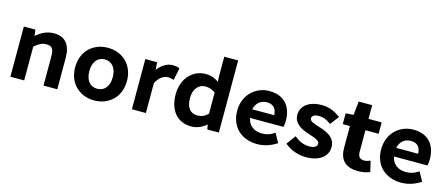

<svg xmlns="http://www.w3.org/2000/svg" viewBox="-47 -1254 4236 1815"><g transform="rotate(15 2071.0 -347.0)"><path d="M208 -331C249 -365 279 -384 322 -384C375 -384 397 -363 397 -288V0H532V-306C532 -428 482 -503 367 -503C294 -503 242 -472 194 -432L186 -491H73V0H208Z M1148 -245C1148 -408 1033 -503 894 -503C756 -503 641 -408 641 -245C641 -83 756 12 894 12C1033 12 1148 -83 1148 -245ZM1009 -245C1009 -156 964 -102 894 -102C824 -102 780 -155 780 -245C780 -335 824 -389 894 -389C964 -389 1009 -335 1009 -245Z M1399 -292C1430 -356 1478 -381 1513 -381C1534 -381 1545 -378 1562 -373L1572 -371L1596 -489L1588 -493C1571 -500 1553 -503 1528 -503C1478 -503 1424 -473 1383 -419L1377 -491H1262V0H1399Z M1992 -46 2000 0H2113V-706H1977V-518L1980 -461C1945 -486 1906 -503 1851 -503C1729 -503 1625 -403 1625 -245C1625 -86 1708 12 1845 12C1902 12 1951 -12 1992 -46ZM1977 -355V-148C1945 -117 1913 -103 1875 -103C1806 -103 1765 -149 1765 -246C1765 -339 1817 -388 1878 -388C1911 -388 1942 -380 1977 -355Z M2672 -43 2681 -47 2632 -137 2622 -131C2587 -108 2552 -97 2508 -97C2431 -97 2376 -136 2362 -210H2689L2691 -218C2694 -230 2696 -250 2696 -272C2696 -407 2624 -503 2475 -503C2343 -503 2227 -404 2227 -245C2227 -84 2337 12 2491 12C2561 12 2624 -12 2672 -43ZM2576 -294H2361C2375 -360 2422 -394 2478 -394C2541 -394 2573 -360 2576 -294Z M2967 12C3105 12 3178 -56 3178 -142C3178 -236 3097 -270 3027 -293C2964 -312 2919 -327 2919 -354C2919 -377 2936 -396 2989 -396C3030 -396 3066 -381 3099 -356L3107 -350L3172 -436L3164 -442C3122 -473 3065 -503 2987 -503C2861 -503 2786 -442 2786 -354C2786 -268 2866 -230 2937 -208C2999 -188 3048 -171 3048 -142C3048 -116 3028 -95 2971 -95C2917 -95 2875 -114 2831 -148L2823 -154L2757 -64L2765 -58C2815 -17 2888 12 2967 12Z M3584 -6 3592 -10 3568 -114 3556 -111C3544 -105 3524 -100 3509 -100C3467 -100 3446 -119 3446 -170V-380H3575V-491H3446V-625H3314L3300 -491L3224 -486V-380H3294V-167C3294 -63 3340 12 3480 12C3521 12 3557 3 3584 -6Z M4081 -43 4090 -47 4041 -137 4031 -131C3996 -108 3961 -97 3917 -97C3840 -97 3785 -136 3771 -210H4098L4100 -218C4103 -230 4105 -250 4105 -272C4105 -407 4033 -503 3884 -503C3752 -503 3636 -404 3636 -245C3636 -84 3746 12 3900 12C3970 12 4033 -12 4081 -43ZM3985 -294H3770C3784 -360 3831 -394 3887 -394C3950 -394 3982 -360 3985 -294Z"/></g></svg>

Font: Falling Sky
Style: SeBd
Weight: 600
Designer: Paul D. Hunt
Foundry: Adobe Systems Incorporated
Version: Version 1.02